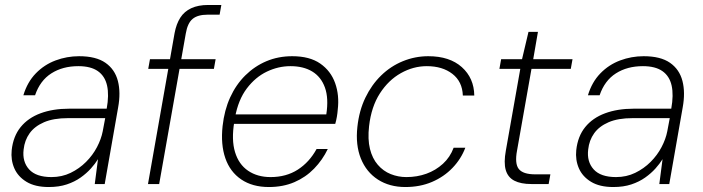

<svg xmlns="http://www.w3.org/2000/svg" viewBox="-20 -740 2826 772"><path d="M176 12Q121 12 86.5 -9Q52 -30 37.5 -63.5Q23 -97 27 -136Q33 -192 63 -229Q93 -266 143 -284.5Q193 -303 258 -303H409Q419 -358 410.5 -396Q402 -434 373.5 -454Q345 -474 295 -474Q232 -474 186.5 -445Q141 -416 121 -357H74Q90 -410 124 -445Q158 -480 203.5 -497Q249 -514 298 -514Q366 -514 404 -487.5Q442 -461 454 -414.5Q466 -368 455 -308L401 0H361L374 -100Q363 -82 345.5 -62.5Q328 -43 304 -26Q280 -9 248.5 1.5Q217 12 176 12ZM187 -28Q229 -28 264 -45Q299 -62 326 -89Q353 -116 370 -148.5Q387 -181 393 -212L403 -265H254Q195 -265 157 -248.5Q119 -232 99 -204Q79 -176 75 -139Q69 -90 97 -59Q125 -28 187 -28Z M575 0 682 -607Q689 -644 705 -669Q721 -694 749 -707Q777 -720 817 -720H870L863 -681H815Q775 -681 754.5 -664Q734 -647 727 -605L620 0ZM576 -463 583 -502H847L840 -463Z M1061 12Q995 12 950 -18.5Q905 -49 886 -104Q867 -159 875 -233Q882 -297 905.5 -348.5Q929 -400 966.5 -437Q1004 -474 1051.5 -494Q1099 -514 1155 -514Q1225 -514 1267.5 -484.5Q1310 -455 1327.5 -406Q1345 -357 1338 -299Q1337 -285 1334.5 -270.5Q1332 -256 1328 -242H908L915 -280H1292Q1302 -345 1286.5 -388Q1271 -431 1235.5 -452.5Q1200 -474 1148 -474Q1099 -474 1053 -452Q1007 -430 972.5 -384.5Q938 -339 925 -268L922 -250Q910 -178 925 -128.5Q940 -79 977.5 -53.5Q1015 -28 1068 -28Q1131 -28 1177.5 -58Q1224 -88 1253 -141H1298Q1277 -97 1243 -62Q1209 -27 1163.5 -7.5Q1118 12 1061 12Z M1610 12Q1546 12 1499.5 -18Q1453 -48 1431 -102.5Q1409 -157 1417 -230Q1424 -295 1449 -347Q1474 -399 1512.5 -436.5Q1551 -474 1600 -494Q1649 -514 1702 -514Q1788 -514 1837 -470Q1886 -426 1887 -356H1841Q1839 -412 1799 -443Q1759 -474 1696 -474Q1642 -474 1592 -446Q1542 -418 1507.5 -364.5Q1473 -311 1464 -233Q1458 -180 1467.5 -141.5Q1477 -103 1499 -77.5Q1521 -52 1551 -40Q1581 -28 1614 -28Q1657 -28 1694.5 -41.5Q1732 -55 1761 -81.5Q1790 -108 1804 -146H1851Q1834 -101 1799.5 -65Q1765 -29 1717 -8.5Q1669 12 1610 12Z M2117 0Q2074 0 2048 -13.5Q2022 -27 2013.5 -56.5Q2005 -86 2014 -135L2072 -463H1988L1995 -502H2079L2105 -612H2143L2124 -502H2282L2275 -463H2117L2059 -135Q2049 -82 2066 -60.5Q2083 -39 2132 -39H2193L2186 0Z M2446 12Q2391 12 2356.5 -9Q2322 -30 2307.5 -63.5Q2293 -97 2297 -136Q2303 -192 2333 -229Q2363 -266 2413 -284.5Q2463 -303 2528 -303H2679Q2689 -358 2680.5 -396Q2672 -434 2643.5 -454Q2615 -474 2565 -474Q2502 -474 2456.5 -445Q2411 -416 2391 -357H2344Q2360 -410 2394 -445Q2428 -480 2473.5 -497Q2519 -514 2568 -514Q2636 -514 2674 -487.5Q2712 -461 2724 -414.5Q2736 -368 2725 -308L2671 0H2631L2644 -100Q2633 -82 2615.5 -62.5Q2598 -43 2574 -26Q2550 -9 2518.5 1.5Q2487 12 2446 12ZM2457 -28Q2499 -28 2534 -45Q2569 -62 2596 -89Q2623 -116 2640 -148.5Q2657 -181 2663 -212L2673 -265H2524Q2465 -265 2427 -248.5Q2389 -232 2369 -204Q2349 -176 2345 -139Q2339 -90 2367 -59Q2395 -28 2457 -28Z"/></svg>

Font: DM Sans 16pt ExtraLight
Style: Italic
Weight: 250
Italic angle: -10°
Version: Version 4.004;gftools[0.9.30]